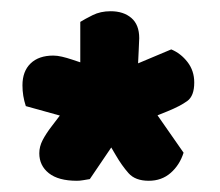

<svg xmlns="http://www.w3.org/2000/svg" viewBox="-20 -722 391 342"><path d="M153 -601 188 -488 26 -533Q20 -551 20 -570Q20 -595 34.5 -609Q49 -623 75 -623Q82 -623 90.5 -621Q99 -619 108 -616ZM239 -549 140 -403Q134 -402 128 -401Q122 -400 117 -400Q84 -400 67 -413.5Q50 -427 50 -449Q50 -461 56 -472.5Q62 -484 72 -497L104 -539ZM146 -514 208 -592 307 -450Q300 -428 284 -414Q268 -400 245 -400Q221 -400 209 -413.5Q197 -427 186 -446ZM140 -573 285 -634Q302 -627 314 -611.5Q326 -596 326 -575Q326 -551 313.5 -542Q301 -533 279 -524L217 -499ZM224 -566 123 -517V-683Q131 -688 145 -695Q159 -702 177 -702Q200 -702 214 -690Q228 -678 228 -654Q228 -649 227 -631Q226 -613 225.5 -594Q225 -575 224 -566Z"/></svg>

Font: Baloo Tamma 2 ExtraBold
Style: Regular
Weight: 800
Designer: Divya Kowshik, Shuchita Grover and Ek Type
Foundry: Ek Type
Version: Version 1.700